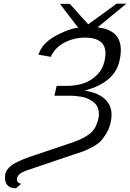

<svg xmlns="http://www.w3.org/2000/svg" viewBox="-20 -856 712 1051"><path d="M9 103H7Q15 69 44 48.5Q73 28 133 6L379 -77Q448 -101 480 -131.5Q512 -162 521 -221Q523 -246 515.5 -265.5Q508 -285 493 -296.5Q478 -308 462 -315.5Q446 -323 425 -326.5Q404 -330 390.5 -331Q377 -332 362 -332H278L290 -386H346Q393 -386 433.5 -398.5Q474 -411 507.5 -442.5Q541 -474 552 -521Q582 -650 445 -650Q385 -650 333 -623Q281 -596 258 -545L190 -557Q199 -581 212 -600Q243 -641 307 -671.5Q371 -702 408 -704L308 -835H362L463 -723L513 -759Q527 -769 566.5 -798Q606 -827 618 -836H672L514 -706Q670 -690 635 -527Q611 -405 443 -360Q526 -348 564.5 -303Q603 -258 585 -183Q577 -149 560 -122Q543 -95 527 -79.5Q511 -64 481 -48.5Q451 -33 436.5 -28Q422 -23 389 -12Q379 -9 374 -7L117 80Q79 95 73 120Q69 145 96 150L67 175Q29 174 16 151.5Q3 129 9 103Z"/></svg>

Font: Coval
Style: ExtraLight Italic
Weight: 200
Foundry: Context Ltd
Version: Version 001.000